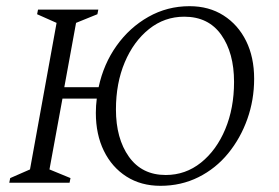

<svg xmlns="http://www.w3.org/2000/svg" viewBox="-20 -591 902 621"><path d="M10 0 13 -15 77 -43 163 -517 100 -545 103 -560H298L295 -545L226 -517L188 -309H299Q315 -384 357 -443Q399 -502 460 -536.5Q521 -571 593 -571Q656 -571 703 -541Q750 -511 776 -458.5Q802 -406 802 -336Q802 -268 780 -206Q758 -144 718 -95Q678 -46 622 -18Q566 10 499 10Q436 10 389 -20Q342 -50 316 -103Q290 -156 290 -226Q290 -249 293 -272H182L140 -43L208 -15L205 0ZM516 -25Q580 -25 630 -65Q680 -105 708.5 -173Q737 -241 737 -326Q737 -420 695.5 -478.5Q654 -537 576 -537Q512 -537 462 -497Q412 -457 383.5 -389.5Q355 -322 355 -237Q355 -143 397 -84Q439 -25 516 -25Z"/></svg>

Font: Spectral SC Light
Style: Italic
Weight: 300
Italic angle: -10°
Designer: Jean-Baptiste Levee
Foundry: Production Type
Version: Version 2.001